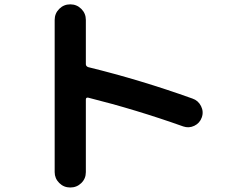

<svg xmlns="http://www.w3.org/2000/svg" viewBox="-20 -793 1040 866"><path d="M226.6 -16.6V-703.1Q226.6 -732.4 247.1 -752.9Q267.6 -773.4 296.9 -773.4Q326.2 -773.4 346.7 -752.9Q367.2 -732.4 367.2 -703.1V-503.9Q367.2 -494.1 377.9 -490.2Q613.3 -432.6 847.7 -348.6Q874 -339.8 886.7 -314.5Q899.4 -289.1 890.1 -263.2Q880.9 -237.3 856.4 -225.6Q832 -213.9 806.6 -222.7Q592.8 -298.8 377.9 -352.5Q367.2 -354.5 367.2 -343.8V-16.6Q367.2 12.7 346.7 32.7Q326.2 52.7 296.9 52.7Q267.6 52.7 247.1 32.2Q226.6 11.7 226.6 -16.6Z"/></svg>

Font: Rounded-X Mgen+ 1mn bold
Style: Bold
Weight: 700
Designer: [Source Han Sans]
Ryoko NISHIZUKA  (kana & ideographs); Paul D. Hunt (Latin, Greek & Cyrillic); Wenlong ZHANG  (bopomofo
Version: Version 1.059.20150602